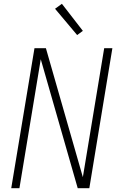

<svg xmlns="http://www.w3.org/2000/svg" viewBox="-20 -988 640 1008"><path d="M39 0 161 -735H221L415 -58L527 -735H570L449 0H388L194 -677L82 0ZM385 -804 269 -942 305 -968 415 -826Z"/></svg>

Font: Iosevka SS04 XLt Ex
Style: Italic
Weight: 200
Width: 7
Italic angle: -9°
Monospace: yes
Designer: Belleve Invis
Foundry: Belleve Invis
Version: Version 19.0.0; ttfautohint (v1.8.4)